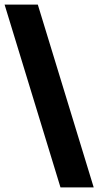

<svg xmlns="http://www.w3.org/2000/svg" viewBox="-21 -763 429 838"><path d="M243 55 -1 -743H144L388 55Z"/></svg>

Font: Saira Semi Condensed ExtraBold
Style: Regular
Weight: 800
Width: 4
Designer: Hector Gatti with collaboration of the Omnibus-Type team
Foundry: Omnibus-Type
Version: Version 1.001; ttfautohint (v1.8)